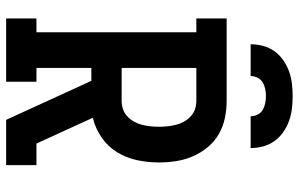

<svg xmlns="http://www.w3.org/2000/svg" viewBox="-198 -798 995 640"><g transform="rotate(90 300.0 -477.5)"><path d="M41 0V-101H87V-634H41V-735H316Q345 -735 373.5 -729Q402 -723 427 -708.5Q452 -694 470.5 -671.5Q489 -649 500.5 -622.5Q512 -596 516.5 -567Q521 -538 521 -509Q521 -473 513.5 -437Q506 -401 487 -370Q468 -339 437.5 -318Q407 -297 372 -289L458 -101H530V0H379L249 -284H206V-101H252V0ZM206 -385H316Q330 -385 343.5 -389.5Q357 -394 367.5 -404Q378 -414 385 -426.5Q392 -439 395.5 -453Q399 -467 400.5 -481Q402 -495 402 -509Q402 -524 400.5 -538Q399 -552 395.5 -566Q392 -580 385 -592.5Q378 -605 367.5 -615Q357 -625 343.5 -629.5Q330 -634 316 -634H206ZM127 -815Q127 -836 132.5 -856.5Q138 -877 150 -894Q162 -911 180 -923.5Q198 -936 217.5 -943Q237 -950 258 -952.5Q279 -955 300 -955Q321 -955 342 -952.5Q363 -950 382.5 -943Q402 -936 420 -923.5Q438 -911 450 -894Q462 -877 467.5 -856.5Q473 -836 473 -815H367Q367 -827 361.5 -838Q356 -849 346 -855Q336 -861 324 -863.5Q312 -866 300 -866Q288 -866 276 -863.5Q264 -861 254 -855Q244 -849 238.5 -838Q233 -827 233 -815Z"/></g></svg>

Font: Iosevka Slab Extended
Style: Bold
Weight: 700
Width: 7
Monospace: yes
Designer: Belleve Invis
Foundry: Belleve Invis
Version: Version 11.1.0; ttfautohint (v1.8.3)